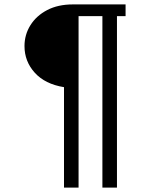

<svg xmlns="http://www.w3.org/2000/svg" viewBox="-20 -688 672 870"><path d="M270 162V-293Q184 -307 137.5 -358.5Q91 -410 91 -479Q91 -531 118 -574Q145 -617 194 -642.5Q243 -668 310 -668H549V-615H510V162H444V-615H336V162Z"/></svg>

Font: Atkinson Hyperlegible Mono ExtraLight
Style: Regular
Weight: 400
Monospace: yes
Version: Version 2.001